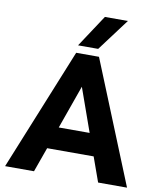

<svg xmlns="http://www.w3.org/2000/svg" viewBox="-96 -977 881 1053"><g transform="rotate(10 344.5 -450.5)"><path d="M5 0 281 -680H408L684 0H523L474 -137H215L166 0ZM258 -260H430L344 -502ZM284 -722 402 -901H530L396 -722Z"/></g></svg>

Font: Teachers
Style: Regular
Weight: 400
Designer: Alfredo Marco Pradil, Chank Diesel
Version: Version 1.001